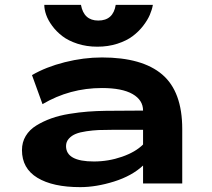

<svg xmlns="http://www.w3.org/2000/svg" viewBox="-20 -750 865 785"><path d="M437 -219.2Q405.8 -219.2 383.1 -218.3Q360.4 -217.3 333.5 -213.4Q306.6 -209.5 289.8 -202.6Q272.9 -195.8 261.5 -183.1Q250 -170.4 250 -152.8Q250 -89.8 363.8 -89.8Q423.3 -89.8 478.8 -109.1Q534.2 -128.4 564.9 -159.2V-219.2ZM69.8 -136.2Q69.8 -168.5 85.2 -194.1Q100.6 -219.7 128.4 -236.8Q156.2 -253.9 189.5 -265.9Q222.7 -277.8 263.2 -284.4Q303.7 -291 339.4 -293.7Q375 -296.4 413.1 -296.9L564.9 -297.9Q564.9 -340.8 522 -365.5Q479 -390.1 397 -390.1Q265.1 -390.1 153.8 -324.2L110.8 -442.9Q167.5 -476.1 244.6 -495.6Q321.8 -515.1 397 -515.1Q561.5 -515.1 643.3 -445.3Q725.1 -375.5 725.1 -222.2V0H564.9V-73.2Q519.5 -30.8 446.3 -7.8Q373 15.1 308.1 15.1Q195.8 15.1 132.8 -23.2Q69.8 -61.5 69.8 -136.2ZM161.1 -730H311Q322.8 -666 381.8 -666Q442.9 -666 453.1 -730H605Q601.6 -710.4 592.5 -689.2Q583.5 -668 565.2 -644.3Q546.9 -620.6 522.2 -602.1Q497.6 -583.5 460 -571.3Q422.4 -559.1 377.9 -559.1Q334 -559.1 296.6 -571.3Q259.3 -583.5 234.9 -602.3Q210.4 -621.1 193.4 -644.3Q176.3 -667.5 168.7 -689.5Q161.1 -711.4 161.1 -730Z"/></svg>

Font: Messapia Bold
Style: Regular
Weight: 400
Designer: Luca Marsano
Foundry: Collletttivo
Version: Version 1.000;FEAKit 1.0